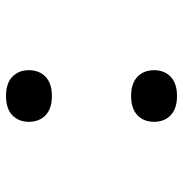

<svg xmlns="http://www.w3.org/2000/svg" viewBox="-5 -595 610 640"><g transform="rotate(90 300.0 -275.0)"><path d="M300 -407Q258 -407 236 -428Q214 -449 214 -484Q214 -518 236 -539Q258 -560 300 -560Q342 -560 364 -539Q386 -518 386 -484Q386 -449 364 -428Q342 -407 300 -407ZM300 10Q258 10 236 -11Q214 -32 214 -66Q214 -101 236 -122Q258 -143 300 -143Q342 -143 364 -122Q386 -101 386 -66Q386 -32 364 -11Q342 10 300 10Z"/></g></svg>

Font: JetBrainsMono NFM Medium
Style: Regular
Weight: 500
Monospace: yes
Designer: Philipp Nurullin, Konstantin Bulenkov
Foundry: JetBrains
Version: Version 2.304; ttfautohint (v1.8.4.7-5d5b);Nerd Fonts 3.3.0